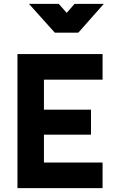

<svg xmlns="http://www.w3.org/2000/svg" viewBox="-20 -968 593 988"><path d="M69.8 0V-689.9H507.8V-558.1H206.1V-403.8H448.2V-274.9H206.1V-131.8H507.8V0ZM514.2 -948.2 382.8 -799.8H262.2L128.9 -948.2H282.2L323.2 -901.9L363.8 -948.2Z"/></svg>

Font: TitilliumText25L
Style: 999 wt
Weight: 900
Designer: Accademia di Belle Arti di Urbino and others
Foundry: Accademia di Belle Arti di Urbino and others.
Version: Version 25.000